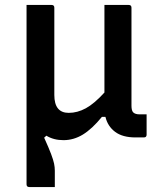

<svg xmlns="http://www.w3.org/2000/svg" viewBox="-20 -554 640 774"><path d="M188 -534Q199 -534 199 -523V-171Q199 -99 257 -99Q292 -99 326 -117.5Q360 -136 401 -181V-534H499Q510 -534 510 -523V-128Q510 -108 517 -101Q525 -93 543 -93H571V-11Q571 0 560 0H526Q474 0 444 -22.5Q414 -45 405 -83H391Q351 -34 314 -11.5Q277 11 236 11Q196 11 167 -7L158 1Q177 43 186 67Q195 91 198 105.5Q201 120 201 134V200H98Q87 200 87 189V-534Z"/></svg>

Font: Recursive Sn Lnr St Med
Style: Regular
Weight: 500
Version: Version 1.085;hotconv 1.1.0;makeotfexe 2.6.0; ttfautohint (v